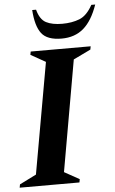

<svg xmlns="http://www.w3.org/2000/svg" viewBox="-72 -902 564 941"><g transform="rotate(-5 209.5 -431.0)"><path d="M-14 0 -11 -16 71 -57 168 -603 95 -644 98 -660H393L390 -644L305 -603L209 -57L283 -16L280 0ZM255 -710Q184 -710 156 -746.5Q128 -783 123 -862H142Q155 -813 185 -797.5Q215 -782 264 -782Q312 -782 349 -796.5Q386 -811 414 -862H433Q406 -784 363 -747Q320 -710 255 -710Z"/></g></svg>

Font: Spectral
Style: Bold Italic
Weight: 700
Italic angle: -10°
Designer: Jean-Baptiste Levee
Foundry: Production Type
Version: Version 2.001